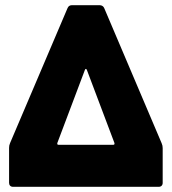

<svg xmlns="http://www.w3.org/2000/svg" viewBox="-20 -720 662 740"><path d="M30 0H592C601 0 607 -6 607 -15V-149C607 -156 606 -161 603 -168L382 -688C379 -696 372 -700 364 -700H257C249 -700 243 -696 240 -688L19 -169C16 -162 15 -157 15 -150V-15C15 -6 21 0 30 0ZM201 -169 307 -450C309 -456 313 -456 315 -450L421 -169C422 -165 421 -162 417 -162H205C201 -162 200 -165 201 -169Z"/></svg>

Font: Barlow Semi Condensed Black
Style: Regular
Weight: 900
Width: 4
Designer: Jeremy Tribby
Foundry: Tribby Type
Version: Version 1.408;PS 001.408;hotconv 1.0.88;makeotf.lib2.5.64775